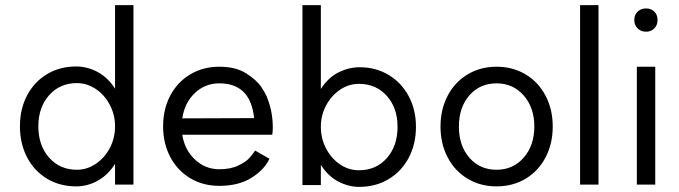

<svg xmlns="http://www.w3.org/2000/svg" viewBox="-20 -722 2656 751"><path d="M58 -228Q58 -296 86 -349Q114 -402 164 -432Q214 -462 278 -462Q322 -462 362.5 -440Q403 -418 430 -375V-702H502V0H430V-81Q402 -37 362 -15Q322 7 278 7Q214 7 164 -23Q114 -53 86 -106.5Q58 -160 58 -228ZM430 -228Q430 -273 409.5 -312Q389 -351 354.5 -374Q320 -397 281 -397Q214 -397 172 -349.5Q130 -302 130 -228Q130 -153 172 -105.5Q214 -58 281 -58Q320 -58 354.5 -81Q389 -104 409.5 -143Q430 -182 430 -228Z M618 -228Q618 -295 646 -348Q674 -401 724 -431Q774 -461 838 -461Q902 -461 943 -435Q984 -409 1002.5 -381Q1021 -353 1027 -335Q1047 -281 1047 -225Q1047 -212 1046 -204.5Q1045 -197 1045 -195H693Q702 -136 742.5 -98Q783 -60 838 -60Q882 -60 912 -74.5Q942 -89 954.5 -103Q967 -117 978 -133L1034 -101Q1014 -58 963.5 -26.5Q913 5 838 5Q774 5 724 -25Q674 -55 646 -108Q618 -161 618 -228ZM838 -396Q782 -396 742 -358Q702 -320 693 -259L974 -260Q960 -396 838 -396Z M1235 -77V2H1163V-702H1235V-374Q1264 -419 1304.5 -439Q1345 -459 1386 -459Q1450 -459 1500 -429Q1550 -399 1578.5 -346Q1607 -293 1607 -226Q1607 -158 1578.5 -104.5Q1550 -51 1499.5 -21Q1449 9 1385 9Q1344 9 1304 -11.5Q1264 -32 1235 -77ZM1535 -226Q1535 -300 1493 -347Q1451 -394 1384 -394Q1344 -394 1310 -371Q1276 -348 1255.5 -309.5Q1235 -271 1235 -226Q1235 -180 1255.5 -141Q1276 -102 1310 -79Q1344 -56 1384 -56Q1451 -56 1493 -103.5Q1535 -151 1535 -226Z M2070 -227Q2070 -301 2028.5 -348.5Q1987 -396 1922 -396Q1857 -396 1816 -349Q1775 -302 1775 -227Q1775 -152 1816 -105Q1857 -58 1922 -58Q1987 -58 2028.5 -105.5Q2070 -153 2070 -227ZM2142 -227Q2142 -160 2114 -106.5Q2086 -53 2036 -23Q1986 7 1922 7Q1859 7 1809 -23Q1759 -53 1731 -106.5Q1703 -160 1703 -227Q1703 -294 1731 -347.5Q1759 -401 1809 -431Q1859 -461 1922 -461Q1986 -461 2036 -431Q2086 -401 2114 -347.5Q2142 -294 2142 -227Z M2321 -702V0H2249V-702Z M2543 -461V0H2471V-461ZM2552 -644Q2552 -624 2539.5 -611Q2527 -598 2507 -598Q2487 -598 2474 -611Q2461 -624 2461 -644Q2461 -664 2474 -676.5Q2487 -689 2507 -689Q2527 -689 2539.5 -676.5Q2552 -664 2552 -644Z"/></svg>

Font: SUITE
Style: Regular
Weight: 400
Designer: Sun
Foundry: Sun
Version: Version 2.040